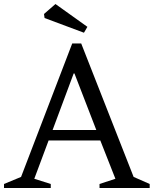

<svg xmlns="http://www.w3.org/2000/svg" viewBox="-22 -937 766 957"><path d="M478 -236.8H220.2L148.9 -45.9L231 -20V0H-2V-20L83 -55.2L337.9 -720.2H382.8L644 -55.2L724.1 -20V0H474.1V-20L553.2 -45.9ZM345.2 -570.8 240.2 -289.1H458L349.1 -570.8ZM413.6 -803.2 396.5 -773.9 200.2 -847.2 197.3 -867.2 254.4 -917Z"/></svg>

Font: Amethysta
Style: Regular
Weight: 400
Designer: Konstantin Vinogradov, Alexei Vanyashin
Foundry: Cyreal (www.cyreal.org)
Version: Version 1.003